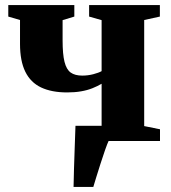

<svg xmlns="http://www.w3.org/2000/svg" viewBox="-20 -553 670 753"><path d="M268.5 180Q269 149 270.2 109Q271.5 69 273 25.5Q274.5 -18 276 -59.5H459.5L406.5 -1.5Q401 10 392.2 35Q383.5 60 374.2 89Q365 118 357.2 143Q349.5 168 346 180ZM298 0V-46L378.5 -58.5V-224.5Q362.5 -215 342.5 -207Q322.5 -199 298 -194.8Q273.5 -190.5 243.5 -190.5Q182.5 -190.5 141.2 -210Q100 -229.5 79.2 -271.8Q58.5 -314 58.5 -381V-474.5L12.5 -488V-533H271.5V-488L225.5 -474V-395Q225.5 -340.5 233 -310.5Q240.5 -280.5 257.2 -268.5Q274 -256.5 302.5 -256.5Q325 -256.5 346 -262Q367 -267.5 378.5 -274V-474L329.5 -488V-533H607V-488L545.5 -474.5V-58.5L607.5 -46V0Z"/></svg>

Font: Merriweather 72pt Black
Style: Regular
Weight: 900
Version: Version 2.100